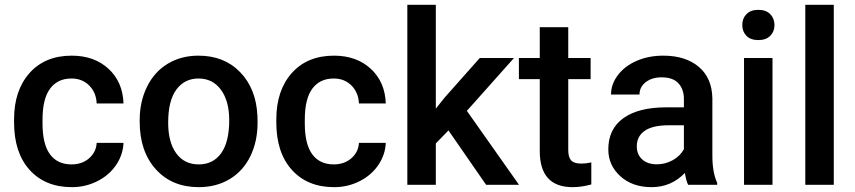

<svg xmlns="http://www.w3.org/2000/svg" viewBox="-20 -770 3562 800"><path d="M277.8 -85Q322.3 -85 351.6 -110.8Q380.9 -136.7 382.8 -174.8H494.6Q492.7 -125.5 463.9 -82.8Q435.1 -40 385.7 -15.1Q336.4 9.8 279.3 9.8Q168.5 9.8 103.5 -62Q38.6 -133.8 38.6 -260.3V-272.5Q38.6 -393.1 103 -465.6Q167.5 -538.1 278.8 -538.1Q373 -538.1 432.4 -483.2Q491.7 -428.2 494.6 -338.9H382.8Q380.9 -384.3 351.8 -413.6Q322.8 -442.9 277.8 -442.9Q220.2 -442.9 189 -401.1Q157.7 -359.4 157.2 -274.4V-255.4Q157.2 -169.4 188.2 -127.2Q219.2 -85 277.8 -85Z M562 -269Q562 -346.7 592.8 -408.9Q623.5 -471.2 679.2 -504.6Q734.9 -538.1 807.1 -538.1Q914.1 -538.1 980.7 -469.2Q1047.4 -400.4 1052.7 -286.6L1053.2 -258.8Q1053.2 -180.7 1023.2 -119.1Q993.2 -57.6 937.3 -23.9Q881.3 9.8 808.1 9.8Q696.3 9.8 629.2 -64.7Q562 -139.2 562 -263.2ZM680.7 -258.8Q680.7 -177.2 714.4 -131.1Q748 -85 808.1 -85Q868.2 -85 901.6 -131.8Q935.1 -178.7 935.1 -269Q935.1 -349.1 900.6 -396Q866.2 -442.9 807.1 -442.9Q749 -442.9 714.8 -396.7Q680.7 -350.6 680.7 -258.8Z M1370.6 -85Q1415 -85 1444.3 -110.8Q1473.6 -136.7 1475.6 -174.8H1587.4Q1585.4 -125.5 1556.6 -82.8Q1527.8 -40 1478.5 -15.1Q1429.2 9.8 1372.1 9.8Q1261.2 9.8 1196.3 -62Q1131.3 -133.8 1131.3 -260.3V-272.5Q1131.3 -393.1 1195.8 -465.6Q1260.3 -538.1 1371.6 -538.1Q1465.8 -538.1 1525.1 -483.2Q1584.5 -428.2 1587.4 -338.9H1475.6Q1473.6 -384.3 1444.6 -413.6Q1415.5 -442.9 1370.6 -442.9Q1313 -442.9 1281.7 -401.1Q1250.5 -359.4 1250 -274.4V-255.4Q1250 -169.4 1281 -127.2Q1312 -85 1370.6 -85Z M1848.6 -226.6 1795.9 -172.4V0H1677.2V-750H1795.9V-317.4L1833 -363.8L1979 -528.3H2121.6L1925.3 -308.1L2142.6 0H2005.4Z M2347.7 -656.7V-528.3H2440.9V-440.4H2347.7V-145.5Q2347.7 -115.2 2359.6 -101.8Q2371.6 -88.4 2402.3 -88.4Q2422.9 -88.4 2443.8 -93.3V-1.5Q2403.3 9.8 2365.7 9.8Q2229 9.8 2229 -141.1V-440.4H2142.1V-528.3H2229V-656.7Z M2847.2 0Q2839.4 -15.1 2833.5 -49.3Q2776.9 9.8 2694.8 9.8Q2615.2 9.8 2564.9 -35.6Q2514.6 -81.1 2514.6 -147.9Q2514.6 -232.4 2577.4 -277.6Q2640.1 -322.8 2756.8 -322.8H2829.6V-357.4Q2829.6 -398.4 2806.6 -423.1Q2783.7 -447.8 2736.8 -447.8Q2696.3 -447.8 2670.4 -427.5Q2644.5 -407.2 2644.5 -376H2525.9Q2525.9 -419.4 2554.7 -457.3Q2583.5 -495.1 2633.1 -516.6Q2682.6 -538.1 2743.7 -538.1Q2836.4 -538.1 2891.6 -491.5Q2946.8 -444.8 2948.2 -360.4V-122.1Q2948.2 -50.8 2968.3 -8.3V0ZM2716.8 -85.4Q2752 -85.4 2783 -102.5Q2814 -119.6 2829.6 -148.4V-248H2765.6Q2699.7 -248 2666.5 -225.1Q2633.3 -202.1 2633.3 -160.2Q2633.3 -126 2656 -105.7Q2678.7 -85.4 2716.8 -85.4Z M3198.7 0H3080.1V-528.3H3198.7ZM3072.8 -665.5Q3072.8 -692.9 3090.1 -710.9Q3107.4 -729 3139.6 -729Q3171.9 -729 3189.5 -710.9Q3207 -692.9 3207 -665.5Q3207 -638.7 3189.5 -620.8Q3171.9 -603 3139.6 -603Q3107.4 -603 3090.1 -620.8Q3072.8 -638.7 3072.8 -665.5Z M3454.1 0H3335.4V-750H3454.1Z"/></svg>

Font: TypoPRO Roboto
Style: Regular
Weight: 500
Designer: Google
Version: Version 2.136; 2016